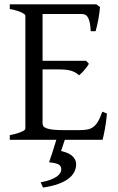

<svg xmlns="http://www.w3.org/2000/svg" viewBox="-20 -635 536 872"><path d="M235.8 0H24.4V-21Q57.6 -27.8 76.4 -35.9Q95.2 -43.9 95.2 -50.8V-564Q95.2 -569.8 77.4 -578.6Q59.6 -587.4 24.4 -594.2V-615.2H418L434.1 -603Q433.1 -590.3 431.2 -575.2Q429.2 -560.1 426.3 -544.9Q423.3 -529.8 420.2 -516.1Q417 -502.4 414.1 -493.2H392.1Q391.1 -515.6 387.9 -530.8Q384.8 -545.9 379.9 -554.9Q375 -564 367.9 -567.6Q360.8 -571.3 352.1 -571.3H173.3V-358.9H371.1L383.8 -345.2Q379.9 -338.4 374.3 -330.8Q368.7 -323.2 362.5 -316.2Q356.4 -309.1 350.3 -303Q344.2 -296.9 338.9 -293Q331.5 -300.3 323 -305.2Q314.5 -310.1 303.5 -313.5Q292.5 -316.9 277.6 -318.4Q262.7 -319.8 242.2 -319.8H173.3V-75.2Q173.3 -67.9 176.8 -62.3Q180.2 -56.6 190.9 -52.5Q201.7 -48.3 221.2 -46.1Q240.7 -43.9 272.9 -43.9H335.9Q358.4 -43.9 374.3 -46.4Q390.1 -48.8 402.3 -57.4Q414.6 -65.9 424.6 -82.5Q434.6 -99.1 444.8 -127.9L465.8 -119.1Q461.9 -77.1 455.8 -45.7Q449.7 -14.2 445.8 0H274.4L257.3 50.8Q270 53.7 282.5 58.3Q294.9 63 304.4 70.3Q314 77.6 319.8 87.9Q325.7 98.1 325.7 111.8Q325.7 129.9 317.1 146.5Q308.6 163.1 290.5 176.8Q272.5 190.4 243.9 200.7Q215.3 210.9 175.3 216.8L164.6 192.9Q189.9 188.5 207.8 181.9Q225.6 175.3 236.8 167.5Q248 159.7 253.2 151.1Q258.3 142.6 258.3 134.8Q258.3 118.2 245.6 111.6Q232.9 105 202.6 102.1L203.6 100.1Q204.1 98.6 207.5 88.4Q210.9 78.1 218.3 56.2Q224.6 35.6 235.8 0Z"/></svg>

Font: Akkhara
Style: Regular
Weight: 400
Designer: J. Victor Gaultney
Version: Version 1.00 June 13, 2006, initial release